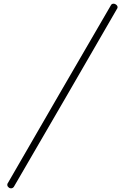

<svg xmlns="http://www.w3.org/2000/svg" viewBox="-20 -770 657 1040"><path d="M596 -750Q603 -750 610 -744Q617 -738 617 -730L616 -728Q616 -727 616 -726Q615 -723 337 -243.5Q59 236 55 242Q49 250 40 250Q30 250 25 243Q18 238 20 226Q21 223 299 -256.5Q577 -736 581 -742Q585 -750 596 -750Z"/></svg>

Font: MathJax_Main
Style: Italic
Weight: 400
Version: Version 1.1